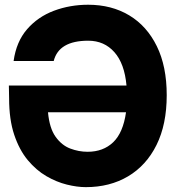

<svg xmlns="http://www.w3.org/2000/svg" viewBox="-20 -760 736 790"><path d="M333 10Q297.5 10 255 -0.5Q212.5 -11 170.8 -35.2Q129 -59.5 94.2 -101.2Q59.5 -143 38.5 -205.5Q17.5 -268 17.5 -355L16.5 -408H500.5Q492.5 -498 450.8 -545.2Q409 -592.5 343 -592.5Q222 -592.5 201 -509H36Q47 -588.5 91.5 -639.8Q136 -691 202 -715.8Q268 -740.5 342.5 -740.5Q439 -740.5 511.8 -696.8Q584.5 -653 625.2 -570Q666 -487 666 -368.5Q666 -248 624 -163.5Q582 -79 507 -34.5Q432 10 333 10ZM340.5 -135.5Q404.5 -135.5 445.5 -174.5Q486.5 -213.5 498.5 -298H177.5Q183.5 -232.5 208.8 -197.2Q234 -162 269 -148.8Q304 -135.5 340.5 -135.5Z"/></svg>

Font: Spline Sans
Style: Bold
Weight: 700
Designer: Eben Sorkin, Mirko Velimirovic
Foundry: Sorkin Type
Version: Version 1.000; ttfautohint (v1.8.3)